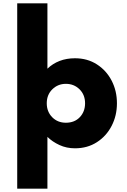

<svg xmlns="http://www.w3.org/2000/svg" viewBox="-20 -880 770 1160"><path d="M84 260H266.5V-53Q296.5 -23.5 339.2 -3.8Q382 16 433 16Q508 16 565.2 -20.8Q622.5 -57.5 654.5 -119.5Q686.5 -181.5 686.5 -256Q686.5 -331 654.5 -392.8Q622.5 -454.5 565.2 -491.2Q508 -528 433 -528Q382 -528 340 -511.8Q298 -495.5 266.5 -465V-860H84ZM378 -138.5Q328 -138.5 295.2 -172Q262.5 -205.5 262.5 -256Q262.5 -307.5 296.2 -340.5Q330 -373.5 378 -373.5Q427 -373.5 460.5 -340.5Q494 -307.5 494 -256Q494 -205.5 462.2 -172Q430.5 -138.5 378 -138.5Z"/></svg>

Font: Spartan ExtraBold
Style: Regular
Weight: 800
Designer: Matt Bailey, Mirko Velimirovic
Foundry: Matt Bailey
Version: Version 1.003; ttfautohint (v1.8.3)